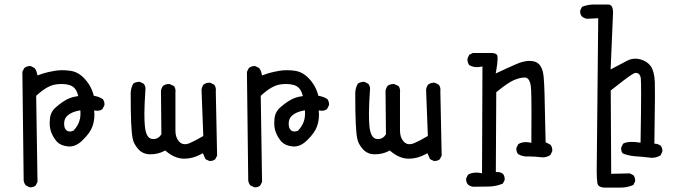

<svg xmlns="http://www.w3.org/2000/svg" viewBox="-20 -712 3040 855"><path d="M115.2 122.1Q129.4 122.1 138.7 114.3L147 98.1L141.1 -285.6L143.6 -287.6Q191.9 -332 231 -336.4Q243.7 -337.9 254.4 -337.9Q293.5 -337.9 310.5 -320.8Q321.3 -310.1 326.2 -292L328.6 -284.2L320.3 -282.7Q296.4 -279.3 275.9 -268.1Q254.9 -256.8 230 -235.4Q206.1 -215.8 202.6 -185.5Q201.2 -173.8 201.2 -164.6Q201.2 -145.5 205.1 -132.3Q211.9 -107.9 230 -85L234.4 -80.1Q251.5 -63 282.2 -60.1Q285.6 -59.6 289.1 -59.6Q319.8 -59.6 348.1 -87.9Q381.3 -120.1 391.6 -148.9Q400.4 -173.3 400.4 -201.2Q400.4 -206.1 399.4 -220.2Q410.6 -218.8 413.1 -218.8Q427.2 -218.8 436.5 -226.6L444.8 -243.2Q445.3 -245.1 445.3 -247.1Q445.3 -261.2 437.5 -271Q421.4 -281.2 401.9 -284.7L397.5 -285.6L396.5 -290Q384.3 -334 352.5 -365.7Q325.7 -392.6 292 -397Q275.4 -399.4 257.3 -399.4Q239.3 -399.4 224.1 -396.7Q209 -394 197.8 -391.6Q175.3 -386.7 154.8 -378.9L147 -376L145 -384.3Q142.1 -398.9 133.8 -409.2L117.2 -417.5Q115.7 -418 113.8 -418Q99.1 -418 87.9 -408.7L79.6 -392.1L85.4 91.3Q86.9 104 94.7 113.3L111.3 121.6Q113.3 122.1 115.2 122.1ZM291.5 -126.5Q280.8 -126.5 274.4 -133.3Q265.6 -141.6 265.6 -162.1Q265.6 -184.1 281.2 -197.8Q298.3 -212.9 329.6 -219.2L337.9 -220.7Q338.4 -209.5 338.4 -206.5Q338.4 -162.1 307.1 -130.4L305.7 -129.4L303.7 -128.9Q297.9 -126.5 291.5 -126.5Z M915 4.9Q929.2 4.9 938.5 -2.9L946.8 -19L940.9 -306.2Q941.4 -309.1 941.4 -311.5Q941.4 -325.7 933.6 -335L917 -343.3Q915 -343.8 913.1 -343.8Q897.9 -343.8 886.7 -335.4Q879.4 -325.7 877.4 -313L885.3 -106.4Q848.1 -84.5 823.7 -74.2Q813 -69.8 803.7 -69.8Q788.1 -69.8 777.3 -82Q761.2 -99.6 761.2 -130.9V-300.3Q761.7 -303.2 761.7 -305.7Q761.7 -319.8 754.4 -329.1L736.3 -337.4Q734.4 -337.9 732.4 -337.9Q717.3 -337.9 706.1 -329.6Q698.7 -319.8 696.8 -307.1L698.7 -113.8Q694.3 -107.9 691.4 -104.5Q679.7 -92.8 663.6 -92.8Q660.2 -92.8 656.7 -93.3Q629.9 -97.2 625 -151.9Q623 -170.9 623 -207.3Q623 -243.7 627.4 -310.1Q627.9 -313.5 627.9 -316.2Q627.9 -318.8 627.4 -322.8Q626 -331.5 620.1 -338.9L603.5 -347.2Q601.6 -347.7 598.6 -347.7Q595.7 -347.7 591.3 -346.7Q582 -345.7 573.7 -339.8Q562 -320.3 562 -295.9Q562 -211.9 564 -166.5Q565.9 -121.1 570.6 -95.9Q575.2 -70.8 596.2 -47.4Q616.7 -24.9 649.4 -24.9Q683.6 -24.9 711.4 -39.6L715.8 -42L719.7 -38.6Q756.8 -7.3 795.9 -5.4Q798.8 -5.4 801.8 -5.4Q838.4 -5.4 876.5 -25.9L883.3 -29.8L895 -3.4L911.1 4.4Q913.1 4.9 915 4.9Z M1115.2 122.1Q1129.4 122.1 1138.7 114.3L1147 98.1L1141.1 -285.6L1143.6 -287.6Q1191.9 -332 1231 -336.4Q1243.7 -337.9 1254.4 -337.9Q1293.5 -337.9 1310.5 -320.8Q1321.3 -310.1 1326.2 -292L1328.6 -284.2L1320.3 -282.7Q1296.4 -279.3 1275.9 -268.1Q1254.9 -256.8 1230 -235.4Q1206.1 -215.8 1202.6 -185.5Q1201.2 -173.8 1201.2 -164.6Q1201.2 -145.5 1205.1 -132.3Q1211.9 -107.9 1230 -85L1234.4 -80.1Q1251.5 -63 1282.2 -60.1Q1285.6 -59.6 1289.1 -59.6Q1319.8 -59.6 1348.1 -87.9Q1381.3 -120.1 1391.6 -148.9Q1400.4 -173.3 1400.4 -201.2Q1400.4 -206.1 1399.4 -220.2Q1410.6 -218.8 1413.1 -218.8Q1427.2 -218.8 1436.5 -226.6L1444.8 -243.2Q1445.3 -245.1 1445.3 -247.1Q1445.3 -261.2 1437.5 -271Q1421.4 -281.2 1401.9 -284.7L1397.5 -285.6L1396.5 -290Q1384.3 -334 1352.5 -365.7Q1325.7 -392.6 1292 -397Q1275.4 -399.4 1257.3 -399.4Q1239.3 -399.4 1224.1 -396.7Q1209 -394 1197.8 -391.6Q1175.3 -386.7 1154.8 -378.9L1147 -376L1145 -384.3Q1142.1 -398.9 1133.8 -409.2L1117.2 -417.5Q1115.7 -418 1113.8 -418Q1099.1 -418 1087.9 -408.7L1079.6 -392.1L1085.4 91.3Q1086.9 104 1094.7 113.3L1111.3 121.6Q1113.3 122.1 1115.2 122.1ZM1291.5 -126.5Q1280.8 -126.5 1274.4 -133.3Q1265.6 -141.6 1265.6 -162.1Q1265.6 -184.1 1281.2 -197.8Q1298.3 -212.9 1329.6 -219.2L1337.9 -220.7Q1338.4 -209.5 1338.4 -206.5Q1338.4 -162.1 1307.1 -130.4L1305.7 -129.4L1303.7 -128.9Q1297.9 -126.5 1291.5 -126.5Z M1915 4.9Q1929.2 4.9 1938.5 -2.9L1946.8 -19L1940.9 -306.2Q1941.4 -309.1 1941.4 -311.5Q1941.4 -325.7 1933.6 -335L1917 -343.3Q1915 -343.8 1913.1 -343.8Q1897.9 -343.8 1886.7 -335.4Q1879.4 -325.7 1877.4 -313L1885.3 -106.4Q1848.1 -84.5 1823.7 -74.2Q1813 -69.8 1803.7 -69.8Q1788.1 -69.8 1777.3 -82Q1761.2 -99.6 1761.2 -130.9V-300.3Q1761.7 -303.2 1761.7 -305.7Q1761.7 -319.8 1754.4 -329.1L1736.3 -337.4Q1734.4 -337.9 1732.4 -337.9Q1717.3 -337.9 1706.1 -329.6Q1698.7 -319.8 1696.8 -307.1L1698.7 -113.8Q1694.3 -107.9 1691.4 -104.5Q1679.7 -92.8 1663.6 -92.8Q1660.2 -92.8 1656.7 -93.3Q1629.9 -97.2 1625 -151.9Q1623 -170.9 1623 -207.3Q1623 -243.7 1627.4 -310.1Q1627.9 -313.5 1627.9 -316.2Q1627.9 -318.8 1627.4 -322.8Q1626 -331.5 1620.1 -338.9L1603.5 -347.2Q1601.6 -347.7 1598.6 -347.7Q1595.7 -347.7 1591.3 -346.7Q1582 -345.7 1573.7 -339.8Q1562 -320.3 1562 -295.9Q1562 -211.9 1564 -166.5Q1565.9 -121.1 1570.6 -95.9Q1575.2 -70.8 1596.2 -47.4Q1616.7 -24.9 1649.4 -24.9Q1683.6 -24.9 1711.4 -39.6L1715.8 -42L1719.7 -38.6Q1756.8 -7.3 1795.9 -5.4Q1798.8 -5.4 1801.8 -5.4Q1838.4 -5.4 1876.5 -25.9L1883.3 -29.8L1895 -3.4L1911.1 4.4Q1913.1 4.9 1915 4.9Z M2326.7 -15.1H2340.8Q2362.8 -15.1 2385.7 -12.2Q2391.1 -11.2 2396 -11.2Q2414.6 -11.2 2430.7 -21.5L2439 -38.1Q2439.5 -40 2439.5 -42Q2439.5 -56.6 2431.6 -67.4L2409.7 -78.6L2404.8 -296.4Q2403.8 -338.4 2400.9 -370.6Q2397.9 -402.8 2384.8 -420.9Q2370.1 -440.9 2337.9 -440.9Q2312 -440.9 2279.8 -426.8Q2241.2 -410.2 2187.5 -384.8L2189.9 -398.4Q2195.8 -432.1 2195.8 -450.7Q2195.8 -462.4 2193.8 -466.3Q2189 -475.6 2168 -476.1H2085.9L2069.8 -468.3L2062 -452.1Q2061.5 -450.2 2061.5 -448.2Q2061.5 -433.6 2069.3 -422.4Q2084.5 -413.1 2103.5 -413.1Q2111.3 -413.1 2119.6 -414.6L2128.4 -416L2126.5 59.6L2118.2 58.1Q2108.9 56.6 2100.6 56.6Q2080.1 56.6 2064 65.9L2056.2 82Q2055.7 84 2055.7 85.9Q2055.7 100.6 2064 109.9Q2073.7 117.7 2086.4 119.6Q2123 119.6 2158.2 118.7Q2190.4 117.7 2219.2 105.5L2227.1 89.8Q2227.5 87.9 2227.5 86.2Q2227.5 84.5 2227.3 82Q2227.1 79.6 2226.6 76.9Q2226.1 74.2 2225.1 71.3Q2223.1 65.9 2219.2 62Q2210 54.2 2195.3 54.2H2188L2189.9 -301.3Q2216.3 -323.2 2235.4 -336.2Q2254.4 -349.1 2269 -355.5Q2296.4 -366.7 2314.9 -366.7Q2316.4 -366.7 2318.4 -366.7Q2326.2 -366.2 2331.5 -360.4Q2343.8 -348.6 2345.2 -311Q2346.7 -278.8 2346.7 -211.4Q2346.7 -144 2346.2 -76.2L2337.4 -77.6Q2329.1 -79.1 2321.3 -79.1Q2302.7 -79.1 2288.1 -70.3L2279.8 -53.7Q2279.3 -51.8 2279.3 -49.8Q2279.3 -35.6 2287.1 -25.9Q2305.2 -15.1 2326.7 -15.1Z M2637.2 48.8Q2637.2 82.5 2640.1 103Q2641.1 110.4 2645.5 114.7Q2653.8 123 2673.8 123.5H2741.7Q2773.4 123.5 2800.3 111.8L2808.1 95.7Q2808.6 93.8 2808.6 90.8Q2808.6 87.9 2807.6 84Q2806.6 75.2 2800.8 68.4L2784.7 60.1L2701.7 62L2699.7 -309.1Q2767.6 -363.3 2792 -378.9Q2798.8 -383.3 2803.2 -385.3Q2807.6 -387.2 2810.5 -387.2Q2813.5 -387.2 2814.9 -387.2Q2829.6 -385.3 2833.5 -364.7Q2835 -354.5 2835 -290.3Q2835 -226.1 2832.5 -76.7L2824.2 -77.6Q2807.6 -80.1 2793.9 -80.1Q2768.6 -80.1 2754.9 -72.3L2746.6 -55.7Q2746.1 -52.7 2746.1 -49.8Q2746.1 -37.1 2753.4 -28.8Q2778.8 -18.1 2809.1 -16.1Q2839.4 -14.2 2871.1 -10.3Q2877 -9.3 2881.3 -9.3Q2885.7 -9.3 2891.6 -9.8Q2897.5 -10.3 2905.5 -12.9Q2913.6 -15.6 2921.4 -20L2929.2 -36.1Q2929.7 -38.1 2929.7 -40Q2929.7 -54.7 2921.4 -64Q2908.7 -71.3 2901.4 -71.8H2894Q2896.5 -225.6 2896.5 -278.3Q2896.5 -331.1 2896 -346.7Q2894 -393.1 2878.4 -416.5Q2862.8 -439 2831.5 -447.8Q2819.8 -450.7 2809.1 -450.7Q2790.5 -450.7 2773.4 -441.9L2699.2 -402.8L2710 -656.2Q2710 -685.1 2695.8 -690.4Q2692.4 -691.9 2687.5 -691.9H2625Q2596.7 -691.9 2571.8 -681.6L2564 -666Q2563.5 -664.1 2563.5 -659.7Q2563.5 -655.3 2565.2 -649.4Q2566.9 -643.6 2571.8 -638.2Q2581.1 -630.4 2594.2 -628.4L2644 -630.9Z"/></svg>

Font: Bakudai
Style: ExtraLight
Weight: 200
Version: Version 1.48